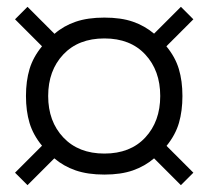

<svg xmlns="http://www.w3.org/2000/svg" viewBox="-20 -666 610 562"><path d="M60.5 -124 24 -160.5 103 -239.5Q77 -271 66.5 -306Q56 -341 56 -385Q56 -429 66.5 -464Q77 -499 103 -530.5L24 -609.5L60.5 -646L139.5 -567Q166.5 -590.5 201.8 -602.5Q237 -614.5 285.5 -614.5Q334.5 -614.5 369 -602.5Q403.5 -590.5 431 -567.5L509.5 -646L546 -609.5L467 -530.5Q493 -499 503.5 -464Q514 -429 514 -385Q514 -341.5 503.8 -306.2Q493.5 -271 467.5 -239L546 -160.5L509.5 -124L431 -202.5Q404 -179.5 369 -167.2Q334 -155 285.5 -155Q237 -155 201.5 -167.2Q166 -179.5 139 -202.5ZM285.5 -216.5Q361.5 -216.5 405.2 -263.5Q449 -310.5 449 -385Q449 -459.5 405.2 -506.5Q361.5 -553.5 285.5 -553.5Q209.5 -553.5 165.2 -506.5Q121 -459.5 121 -385Q121 -310.5 165.5 -263.5Q210 -216.5 285.5 -216.5Z"/></svg>

Font: Besley* Narrow
Style: Regular
Weight: 400
Width: 4
Designer: Owen Earl
Foundry: indestructible type*
Version: Version 3.000; ttfautohint (v1.8.3)